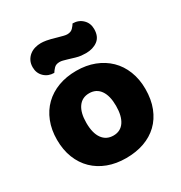

<svg xmlns="http://www.w3.org/2000/svg" viewBox="-172 -845 931 986"><g transform="rotate(-30 293.0 -352.5)"><path d="M555 -243Q555 -181 536 -132.5Q517 -84 482.5 -51Q448 -18 400 -1Q352 16 293 16Q234 16 186 -2Q138 -20 103.5 -53.5Q69 -87 50 -135Q31 -183 31 -243Q31 -302 50 -350Q69 -398 103.5 -431.5Q138 -465 186 -483Q234 -501 293 -501Q352 -501 400 -482.5Q448 -464 482.5 -430.5Q517 -397 536 -349Q555 -301 555 -243ZM205 -243Q205 -182 228.5 -149.5Q252 -117 294 -117Q336 -117 358.5 -150Q381 -183 381 -243Q381 -303 358 -335.5Q335 -368 293 -368Q251 -368 228 -335.5Q205 -303 205 -243ZM298 -697Q316 -692 328 -689Q340 -686 348 -686Q370 -686 382 -699Q394 -712 399 -721Q434 -721 457.5 -698.5Q481 -676 481 -641Q481 -596 453 -575Q425 -554 383 -554Q369 -554 355 -555.5Q341 -557 324 -562L284 -574Q270 -578 260.5 -580.5Q251 -583 242 -583Q220 -583 208.5 -570.5Q197 -558 191 -548Q156 -548 132.5 -570.5Q109 -593 109 -628Q109 -650 117.5 -666.5Q126 -683 140 -694Q154 -705 171.5 -710Q189 -715 207 -715Q220 -715 238.5 -712Q257 -709 298 -697Z"/></g></svg>

Font: Baloo Tammudu
Style: Regular
Weight: 400
Designer: Omkar Shende and Ek Type
Foundry: Ek Type
Version: Version 1.443;PS 1.000;hotconv 16.6.51;makeotf.lib2.5.65220;